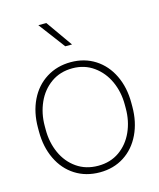

<svg xmlns="http://www.w3.org/2000/svg" viewBox="-112 -816 750 906"><g transform="rotate(-15 263.0 -363.0)"><path d="M162 -736H201L292 -607H259ZM264 -528Q331 -528 382.5 -495Q434 -462 462.5 -403Q491 -344 491 -269V-250Q491 -175 462.5 -115.5Q434 -56 382.5 -23Q331 10 264 10Q196 10 144 -23Q92 -56 63.5 -115.5Q35 -175 35 -250V-269Q35 -344 63.5 -403Q92 -462 144.5 -495Q197 -528 264 -528ZM264 -22Q324 -22 368 -53Q412 -84 435.5 -136Q459 -188 459 -250V-269Q459 -330 435.5 -382Q412 -434 367.5 -466Q323 -498 264 -498Q204 -498 159.5 -466.5Q115 -435 91.5 -382.5Q68 -330 68 -269V-250Q68 -188 91.5 -136Q115 -84 159.5 -53Q204 -22 264 -22Z"/></g></svg>

Font: Freesentation 1 Thin
Style: Regular
Weight: 250
Designer: glyphs from Roboto by Christian Robertson / Hangul glyphs from Noto Sans CJK(Source Han Sans) by Jang Soo-young and Kang
Foundry: PT&
Version: Version 2.001